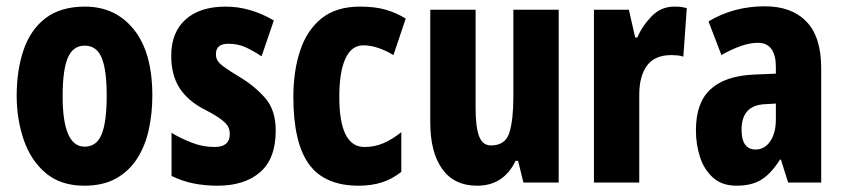

<svg xmlns="http://www.w3.org/2000/svg" viewBox="-20 -580 2683 610"><path d="M464 -276Q464 -221 453 -169.5Q442 -118 416.5 -77.5Q391 -37 349.5 -13.5Q308 10 248 10Q173 10 125.5 -30Q78 -70 55.5 -135.5Q33 -201 33 -276Q33 -357 55 -421.5Q77 -486 125 -522.5Q173 -559 250 -559Q347 -559 405.5 -486Q464 -413 464 -276ZM179 -274Q179 -114 249 -114Q287 -114 303 -153.5Q319 -193 319 -276Q319 -358 303 -396.5Q287 -435 249 -435Q212 -435 195.5 -396.5Q179 -358 179 -274Z M856 -165Q856 -76 806.5 -33Q757 10 671 10Q632 10 596 3Q560 -4 525 -21V-158Q553 -141 588.5 -127Q624 -113 662 -113Q710 -113 710 -154Q710 -165 706 -175Q702 -185 685.5 -198.5Q669 -212 630 -232Q576 -260 550 -301Q524 -342 524 -403Q524 -477 569.5 -518Q615 -559 697 -559Q775 -559 850 -515L811 -401Q786 -418 761 -429.5Q736 -441 705 -441Q666 -441 666 -408Q666 -397 670.5 -388.5Q675 -380 691 -368Q707 -356 742 -335Q790 -306 823 -268Q856 -230 856 -165Z M1120 10Q1011 10 961.5 -58.5Q912 -127 912 -272Q912 -354 933.5 -419Q955 -484 1001.5 -521.5Q1048 -559 1124 -559Q1172 -559 1206 -549Q1240 -539 1269 -521L1230 -405Q1178 -436 1134 -436Q1097 -436 1077.5 -394Q1058 -352 1058 -272Q1058 -113 1138 -113Q1170 -113 1198 -125Q1226 -137 1255 -160V-34Q1226 -11 1193 -0.5Q1160 10 1120 10Z M1755 -549V0H1643L1626 -69H1618Q1580 10 1496 10Q1423 10 1385 -43Q1347 -96 1347 -192V-549H1491V-236Q1491 -177 1502 -147.5Q1513 -118 1540 -118Q1586 -118 1598.5 -159Q1611 -200 1611 -273V-549Z M2122 -559Q2130 -559 2139 -558.5Q2148 -558 2162 -554L2151 -400Q2143 -403 2132.5 -404Q2122 -405 2113 -405Q2060 -405 2035.5 -371.5Q2011 -338 2011 -279V0H1867V-549H1978L1998 -461H2005Q2020 -497 2050 -528Q2080 -559 2122 -559Z M2410 -560Q2495 -560 2542 -511.5Q2589 -463 2589 -363V0H2484L2461 -73H2458Q2432 -31 2401 -10.5Q2370 10 2320 10Q2274 10 2245.5 -15.5Q2217 -41 2204 -81Q2191 -121 2191 -166Q2191 -254 2237.5 -296.5Q2284 -339 2374 -343L2445 -346V-368Q2445 -404 2431 -424Q2417 -444 2388 -444Q2340 -444 2272 -405L2231 -512Q2311 -560 2410 -560ZM2411 -249Q2336 -246 2336 -168Q2336 -105 2381 -105Q2409 -105 2427 -131Q2445 -157 2445 -201V-251Z"/></svg>

Font: Noto Sans Tamil ExtraCondensed ExtraBold
Style: Regular
Weight: 800
Width: 2
Designer: Jelle Bosma - Monotype Design Team
Foundry: Monotype Imaging Inc.
Version: Version 2.004; ttfautohint (v1.8.4.7-5d5b)